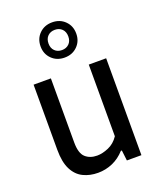

<svg xmlns="http://www.w3.org/2000/svg" viewBox="-151 -911 836 1012"><g transform="rotate(-20 267.0 -405.0)"><path d="M222.5 9.5Q176.5 9.5 139.8 -8.5Q103 -26.5 82 -67.8Q61 -109 61 -178.5V-543.5H158V-184Q158 -123.5 183.2 -100.5Q208.5 -77.5 249 -77.5Q278.5 -77.5 313 -92.2Q347.5 -107 370.5 -141.5V-543.5H468V0H386.5L379.5 -58.5H374Q343.5 -24.5 304.5 -7.5Q265.5 9.5 222.5 9.5ZM264.5 -621.5Q221 -621.5 192.8 -649.5Q164.5 -677.5 164.5 -720Q164.5 -763 192.8 -791Q221 -819 264.5 -819Q308 -819 336.2 -791Q364.5 -763 364.5 -720Q364.5 -677.5 336.2 -649.5Q308 -621.5 264.5 -621.5ZM264.5 -663.5Q289 -663.5 304.5 -678.8Q320 -694 320 -720Q320 -746.5 304.5 -761.8Q289 -777 264.5 -777Q240 -777 224.5 -761.8Q209 -746.5 209 -720Q209 -694 224.5 -678.8Q240 -663.5 264.5 -663.5Z"/></g></svg>

Font: Encode Sans Semi Condensed Medium
Style: Regular
Weight: 500
Width: 4
Designer: Multiple Designers
Foundry: Impallari Type
Version: Version 3.000; ttfautohint (v1.8.3) -l 8 -r 50 -G 200 -x 14 